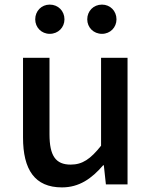

<svg xmlns="http://www.w3.org/2000/svg" viewBox="-20 -801 660 834"><path d="M196 -654C233 -654 260 -682 260 -717C260 -753 233 -781 196 -781C160 -781 133 -753 133 -717C133 -682 160 -654 196 -654ZM423 -654C459 -654 486 -682 486 -717C486 -753 459 -781 423 -781C386 -781 359 -753 359 -717C359 -682 386 -654 423 -654ZM249 13C324 13 378 -25 428 -83H431L440 0H534V-550H419V-168C373 -110 338 -86 287 -86C222 -86 195 -124 195 -218V-550H80V-204C80 -64 131 13 249 13Z"/></svg>

Font: Noto Sans JP Medium
Style: Regular
Weight: 500
Designer: Ryoko NISHIZUKA  (kana, bopomofo & ideographs); Paul D. Hunt (Latin, Greek & Cyrillic); Sandoll Communications , Soo-you
Foundry: Adobe
Version: Version 2.002;hotconv 1.0.116;makeotfexe 2.5.65601